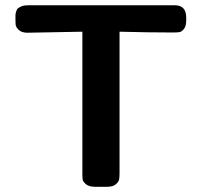

<svg xmlns="http://www.w3.org/2000/svg" viewBox="-20 -714 773 734"><path d="M39.1 -643.1Q39.1 -651.9 39.1 -656Q39.1 -660.2 41.5 -669.2Q43.9 -678.2 48.6 -682.1Q53.2 -686 62.5 -689.9Q71.8 -693.8 85.9 -693.8H648.9Q691.9 -693.8 691.9 -646V-636.2Q691.9 -614.3 683.3 -603.5Q674.8 -592.8 666.5 -591.3Q658.2 -589.8 640.1 -589.8H638.2Q548.3 -589.8 437 -592.8V-50.8Q437 -35.6 435.1 -26.9Q433.1 -18.1 422.1 -9Q411.1 0 390.1 0H342.8Q319.8 0 308.3 -10Q296.9 -20 295.9 -28.1Q294.9 -36.1 294.9 -50.8V-592.8Q99.1 -588.9 85 -588.9Q63 -588.9 52 -599.4Q41 -609.9 40 -618.4Q39.1 -627 39.1 -643.1Z"/></svg>

Font: CMU Sans Serif
Style: Bold
Weight: 700
Version: Version 0.7.0